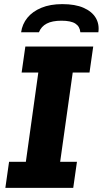

<svg xmlns="http://www.w3.org/2000/svg" viewBox="-20 -912 499 932"><path d="M6 0 24 -126.5H105.5L166 -560H85L103 -686H432.5L414.5 -560H333L272 -126.5H353.5L335.5 0ZM82.5 -755.5Q88 -795 113 -825.8Q138 -856.5 180.8 -874.2Q223.5 -892 282.5 -892Q345 -892 385.5 -874.2Q426 -856.5 444.5 -825.8Q463 -795 457.5 -755.5H370Q367.5 -783.5 345.8 -797.5Q324 -811.5 278.5 -811.5Q233.5 -811.5 206.8 -797.5Q180 -783.5 169 -755.5Z"/></svg>

Font: Chivo Medium
Style: Italic
Weight: 500
Italic angle: -8.05°
Designer: Hector Gatti
Foundry: Omnibus-Type
Version: Version 2.002